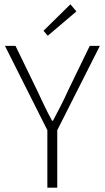

<svg xmlns="http://www.w3.org/2000/svg" viewBox="-20 -872 487 892"><path d="M200 0V-267L3 -659H52L152 -453Q169 -417 185.5 -382Q202 -347 222 -311H226Q245 -347 263 -382Q281 -417 297 -453L397 -659H444L246 -267V0ZM202 -706 182 -729 307 -852 335 -819Z"/></svg>

Font: Giro Light
Style: Regular
Weight: 300
Designer: Paul D. Hunt
Foundry: Adobe Systems Incorporated
Version: Version 1.000;PS 1.0;hotconv 1.0.88;makeotf.lib2.5.647800